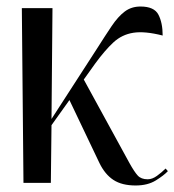

<svg xmlns="http://www.w3.org/2000/svg" viewBox="-20 -561 535 589"><path d="M52 0 47 -536H141L138 -196L277 -411Q303 -452 322.5 -481Q342 -510 362.5 -525.5Q383 -541 411 -541Q453 -541 466 -516Q479 -491 479 -452Q424 -466 389 -460.5Q354 -455 328 -431Q302 -407 272 -366L237 -317L377 -61Q392 -34 402.5 -22.5Q413 -11 433 -11Q447 -11 461.5 -21.5Q476 -32 488 -44L495 -36Q483 -23 458 -7.5Q433 8 396 8Q354 8 328 -9Q302 -26 285 -61L193 -254L138 -177L136 0Z"/></svg>

Font: Noto Serif Display Condensed
Style: Regular
Weight: 400
Width: 3
Designer: Monotype Design Team
Foundry: Monotype Imaging Inc.
Version: Version 2.009